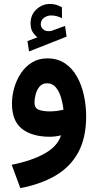

<svg xmlns="http://www.w3.org/2000/svg" viewBox="-20 -702 504 987"><path d="M172.4 -510.3Q155.8 -523.9 146.5 -539.8Q137.2 -555.7 137.2 -582.5Q137.2 -626 167.2 -653.8Q197.3 -681.6 235.8 -681.6Q255.9 -681.6 269.8 -677.2Q283.7 -672.9 298.3 -664.6L298.8 -608.4Q271 -622.6 242.7 -622.6Q223.1 -622.6 206.3 -610.8Q189.5 -599.1 189.5 -576.2Q189.9 -562.5 202.6 -550.8Q215.3 -539.1 241.2 -542.5Q242.2 -542.5 245.1 -543.5L314.5 -568.8L322.3 -513.7L129.4 -437.5L121.1 -490.7ZM422.9 -103.5Q422.9 6.8 382.1 81.5Q341.3 156.2 265.4 200.7Q189.5 245.1 84.5 265.1L40 145Q142.1 125 209.5 87.2Q276.9 49.3 293.5 -6.3Q262.7 1 236.8 1Q145.5 1 93.5 -39.3Q41.5 -79.6 41.5 -169.9Q41.5 -209 53 -249.8Q64.5 -290.5 87.2 -325Q109.9 -359.4 144 -380.6Q178.2 -401.9 223.1 -401.9Q276.4 -401.9 314.2 -376.2Q352.1 -350.6 376 -307.6Q399.9 -264.6 411.4 -211.7Q422.9 -158.7 422.9 -103.5ZM235.8 -129.4Q256.3 -129.4 274.7 -132.1Q293 -134.8 306.2 -138.2Q303.2 -168.5 293.9 -200Q284.7 -231.4 267.3 -252.7Q250 -273.9 222.2 -273.9Q196.8 -273.9 182.6 -256.1Q168.5 -238.3 162.8 -215.1Q157.2 -191.9 157.2 -174.8Q157.2 -146.5 179 -137.9Q200.7 -129.4 235.8 -129.4Z"/></svg>

Font: Vazirmatn FD
Style: Bold
Weight: 700
Designer: Saber Rastikerdar
Foundry: Saber Rastikerdar
Version: Version 33.001